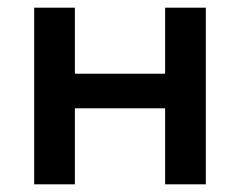

<svg xmlns="http://www.w3.org/2000/svg" viewBox="-20 -480 625 500"><path d="M116 -288V-198H468V-288ZM516 -460H410V0H516ZM175 -460H69V0H175Z"/></svg>

Font: NM-font
Style: Medium
Weight: 500
Designer: ""
Foundry: ""
Version: ""